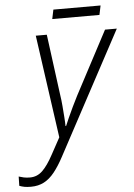

<svg xmlns="http://www.w3.org/2000/svg" viewBox="-160 -703 691 989"><g transform="rotate(-5 185.5 -208.5)"><path d="M-40 241Q-60 241 -73.5 238.5Q-87 236 -100 231L-99 183Q-87 187 -73 190Q-59 193 -41 193Q-4 193 23.5 166.5Q51 140 80 86L127 0L52 -532H109L150 -222Q155 -190 157.5 -158.5Q160 -127 162 -100Q164 -73 164 -55H167Q173 -70 184.5 -95.5Q196 -121 210 -150.5Q224 -180 237 -205L410 -532H471L131 102Q107 147 82 178.5Q57 210 27.5 225.5Q-2 241 -40 241ZM144 -610 154 -658H398L388 -610Z"/></g></svg>

Font: Noto Sans Display Light
Style: Italic
Weight: 300
Italic angle: -12°
Designer: Monotype Design Team
Foundry: Monotype Imaging Inc.
Version: Version 2.003